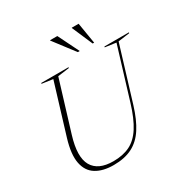

<svg xmlns="http://www.w3.org/2000/svg" viewBox="-207 -1111 1260 1296"><g transform="rotate(-30 423.0 -462.5)"><path d="M166 -308Q120.5 -159 162 -86.2Q203.5 -13.5 322 -13.5Q396.5 -13.5 450.5 -40Q504.5 -66.5 544.5 -128.8Q584.5 -191 617 -297.5L739 -697L653.5 -709L655.5 -715H846.5L844.5 -709L755.5 -697L626.5 -274.5Q596.5 -176.5 555.8 -113.5Q515 -50.5 455.5 -20.2Q396 10 310.5 10Q227 10 174 -23Q121 -56 107.5 -126Q94 -196 127.5 -307L246.5 -697L161 -709L163 -715H376L374 -709L285 -697ZM495.5 -772H480.5L358.5 -932V-935H415ZM608 -772H596.5L527.5 -932V-935H581Z"/></g></svg>

Font: Newsreader Display ExtraLight
Style: Italic
Weight: 275
Italic angle: -17°
Designer: Hugues Gentile
Foundry: Production Type
Version: Version 1.001